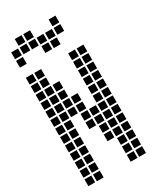

<svg xmlns="http://www.w3.org/2000/svg" viewBox="-211 -916 821 982"><g transform="rotate(-30 200.0 -425.0)"><path d="M5 -645V-605H45V-645ZM5 -595V-555H45V-595ZM5 -545V-505H45V-545ZM5 -495V-455H45V-495ZM5 -445V-405H45V-445ZM5 -395V-355H45V-395ZM5 -345V-305H45V-345ZM5 -295V-255H45V-295ZM5 -245V-205H45V-245ZM5 -145V-105H45V-145ZM5 -95V-55H45V-95ZM5 -45V-5H45V-45ZM5 -195V-155H45V-195ZM55 -645V-605H95V-645ZM55 -595V-555H95V-595ZM55 -545V-505H95V-545ZM55 -495V-455H95V-495ZM55 -445V-405H95V-445ZM55 -395V-355H95V-395ZM55 -345V-305H95V-345ZM55 -295V-255H95V-295ZM55 -245V-205H95V-245ZM55 -195V-155H95V-195ZM55 -145V-105H95V-145ZM55 -95V-55H95V-95ZM55 -45V-5H95V-45ZM105 -545V-505H145V-545ZM105 -495V-455H145V-495ZM105 -445V-405H145V-445ZM105 -395V-355H145V-395ZM155 -445V-405H195V-445ZM155 -395V-355H195V-395ZM155 -345V-305H195V-345ZM155 -295V-255H195V-295ZM205 -345V-305H245V-345ZM205 -295V-255H245V-295ZM205 -245V-205H245V-245ZM205 -195V-155H245V-195ZM255 -645V-605H295V-645ZM255 -595V-555H295V-595ZM255 -545V-505H295V-545ZM255 -495V-455H295V-495ZM255 -445V-405H295V-445ZM255 -395V-355H295V-395ZM255 -345V-305H295V-345ZM255 -295V-255H295V-295ZM255 -245V-205H295V-245ZM255 -195V-155H295V-195ZM255 -145V-105H295V-145ZM255 -95V-55H295V-95ZM255 -45V-5H295V-45ZM305 -645V-605H345V-645ZM305 -595V-555H345V-595ZM305 -545V-505H345V-545ZM305 -495V-455H345V-495ZM305 -445V-405H345V-445ZM305 -395V-355H345V-395ZM305 -345V-305H345V-345ZM305 -295V-255H345V-295ZM305 -245V-205H345V-245ZM305 -195V-155H345V-195ZM305 -145V-105H345V-145ZM305 -95V-55H345V-95ZM305 -45V-5H345V-45ZM5 -745V-705H45V-745ZM5 -795V-755H45V-795ZM55 -845V-805H95V-845ZM55 -795V-755H95V-795ZM105 -795V-755H145V-795ZM105 -845V-805H145V-845ZM155 -795V-755H195V-795ZM155 -745V-705H195V-745ZM205 -745V-705H245V-745ZM205 -795V-755H245V-795ZM255 -845V-805H295V-845ZM255 -795V-755H295V-795Z"/></g></svg>

Font: Nose Transport 13 Square
Style: Regular
Weight: 400
Designer: Nico Rohrbach
Foundry: Nose
Version: Version 1.400;Glyphs 3.2.3 (3260)